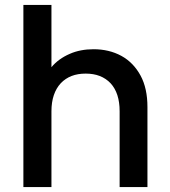

<svg xmlns="http://www.w3.org/2000/svg" viewBox="-20 -760 689 780"><path d="M360 -560C360 -560 360 -560 360 -560C325 -560 292 -554 263 -541C233 -528 208 -510 189 -487C189 -487 189 -740 189 -740C189 -740 75 -740 75 -740C75 -740 75 0 75 0C75 0 189 0 189 0C189 0 189 -308 189 -308C189 -308 189 -308 189 -308C189 -357 202 -395 227 -422C252 -448 285 -461 328 -461C328 -461 328 -461 328 -461C371 -461 404 -448 429 -422C454 -395 466 -357 466 -308C466 -308 466 0 466 0C466 0 579 0 579 0C579 0 579 -325 579 -325C579 -325 579 -325 579 -325C579 -375 570 -418 551 -453C532 -488 506 -515 473 -533C440 -551 402 -560 360 -560Z"/></svg>

Font: Girnar Poppins
Style: Medium
Weight: 500
Designer: Ninad Kale (Devanagari), Jonny Pinhorn (Latin)
Foundry: Indian Type Foundry
Version: ""